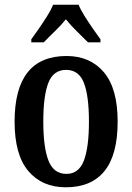

<svg xmlns="http://www.w3.org/2000/svg" viewBox="-20 -786 562 816"><path d="M260 10Q159 10 100.5 -59Q42 -128 42 -269Q42 -548 263 -548Q363 -548 421.5 -479Q480 -410 480 -269Q480 -128 424 -59Q368 10 260 10ZM262 -47Q315 -47 336.5 -103.5Q358 -160 358 -269Q358 -379 336.5 -434Q315 -489 261 -489Q207 -489 185.5 -434Q164 -379 164 -269Q164 -160 186 -103.5Q208 -47 262 -47ZM113 -619Q127 -638 145 -664Q163 -690 180 -717Q197 -744 206 -766H314Q323 -744 340 -717Q357 -690 375 -664Q393 -638 407 -619V-606H354Q335 -625 307 -652.5Q279 -680 260 -704Q240 -679 213 -653Q186 -627 166 -606H113Z"/></svg>

Font: Noto Serif Hebrew Condensed SemiBold
Style: Regular
Weight: 600
Width: 3
Designer: Monotype Design Team
Foundry: Monotype Imaging Inc.
Version: Version 2.004; ttfautohint (v1.8.4.7-5d5b)